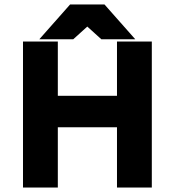

<svg xmlns="http://www.w3.org/2000/svg" viewBox="-20 -840 783 860"><path d="M239 0V-270H504V0H660V-654H504V-411H239V-654H83V0ZM371 -721 434 -664H586L448 -820H294L156 -664H308Z"/></svg>

Font: Falling Sky
Style: ExBd
Weight: 400
Designer: Paul D. Hunt
Foundry: Adobe Systems Incorporated
Version: Version 1.02